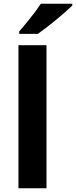

<svg xmlns="http://www.w3.org/2000/svg" viewBox="-20 -1066 404 1020"><path d="M364 -1036V-1046H197C168 -1001 114 -936 82 -899V-886H181C232 -921 326 -999 364 -1036ZM227 -66V-826H78V-66Z"/></svg>

Font: Noto Sans Malayalam UI
Style: Bold
Weight: 700
Designer: Jelle Bosma - Monotype Design Team
Foundry: Monotype Imaging Inc.
Version: Version 2.104